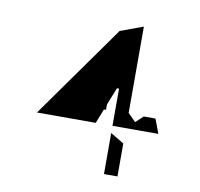

<svg xmlns="http://www.w3.org/2000/svg" viewBox="-63 -595 658 631"><g transform="rotate(10 266.5 -279.0)"><path d="M323 -29H368V-139L323 -166ZM293 -238V-256L316 -314H323V-190H476L458 -238H419L394 -215L368 -241V-529L292 -501L71 -190H267L286 -238Z"/></g></svg>

Font: Charger Static
Style: 2
Weight: 1000
Designer: Jasper
Foundry: KineticPlasma Fonts/Cannot Into Space Fonts
Version: Version 1.1